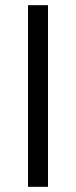

<svg xmlns="http://www.w3.org/2000/svg" viewBox="-20 -720 293 740"><path d="M88 0V-700H165V0Z"/></svg>

Font: Red Hat Text
Style: Regular
Weight: 400
Designer: Pentagram, MCKL
Foundry: MCKL
Version: Version 1.030